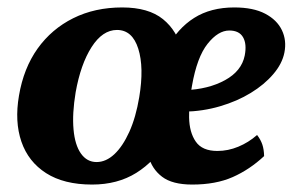

<svg xmlns="http://www.w3.org/2000/svg" viewBox="-20 -487 800 516"><path d="M308.4 -467Q379.1 -467 418 -435.5Q456.8 -404 469.2 -350.7Q481.6 -297.4 470.6 -232.3Q459.7 -162.7 428.1 -108.3Q396.5 -53.8 346.3 -22.4Q296 9 227.5 9Q151.9 9 103.9 -21.7Q56 -52.4 37.5 -106.4Q19 -160.4 31 -230Q43.4 -303.6 81 -356.4Q118.7 -409.1 176.7 -438Q234.8 -467 308.4 -467ZM294.4 -406.5Q255.6 -406.5 226.1 -360.4Q196.7 -314.3 183.3 -239Q173.8 -181.5 177.6 -139.4Q181.3 -97.3 197.5 -74.4Q213.7 -51.5 239.5 -51.5Q264.8 -51.5 287.4 -72.6Q309.9 -93.7 327.6 -132.8Q345.2 -171.9 354.2 -225.9Q367.5 -305.8 351.6 -356.1Q335.7 -406.5 294.4 -406.5ZM609.7 -467Q660.7 -467 692.6 -450.2Q724.4 -433.5 737.6 -405.9Q750.8 -378.3 744.3 -345.6Q738.4 -315.7 714.4 -287.7Q690.5 -259.6 654 -237.3Q617.4 -214.9 571.4 -201.4Q525.3 -187.8 474.5 -186.8L477.5 -244.7Q540.2 -247.1 584.8 -271.6Q629.3 -296 637.7 -337.8Q643.7 -368.8 633.2 -386.9Q622.8 -405 596.2 -405Q566.3 -405 537.9 -369.3Q509.5 -333.7 496 -256.7Q487.5 -212 488.2 -171.6Q488.9 -131.1 506.3 -106.2Q523.6 -81.3 564.2 -81.3Q592.9 -81.3 620.4 -92.7Q648 -104.1 670.9 -124.2Q680.5 -111.9 685 -98.6Q689.4 -85.4 689.8 -67.5Q651 -31.3 605.4 -11.1Q559.9 9 496.5 9Q443.1 9 415.6 -12Q388 -33 379.1 -67.5Q370.1 -102 373.3 -144.1Q376.5 -186.2 384.5 -227.8Q399.9 -304 428.6 -357.4Q457.4 -410.9 501.9 -438.9Q546.4 -467 609.7 -467Z"/></svg>

Font: Vollkorn
Style: Italic
Weight: 400
Italic angle: -11°
Designer: Friedrich Althausen
Foundry: Friedrich Althausen
Version: Version 5.001